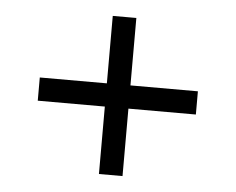

<svg xmlns="http://www.w3.org/2000/svg" viewBox="-39 -617 638 519"><g transform="rotate(5 279.5 -357.5)"><path d="M247 -143V-326H65V-389H247V-572H311V-389H494V-326H311V-143Z"/></g></svg>

Font: Noto Serif Armenian Medium
Style: Regular
Weight: 500
Version: Version 2.007